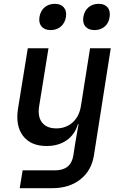

<svg xmlns="http://www.w3.org/2000/svg" viewBox="-20 -802 640 1002"><path d="M83 180 98 87H267Q351 87 363 8L372 -51L390 -155H387Q371 -100 328 -70Q285 -40 223 -40Q141 -40 100.5 -92.5Q60 -145 74 -235L125 -550H233L184 -246Q176 -192 200 -162Q224 -132 274 -132Q325 -132 360 -164Q395 -196 403 -253L450 -550H558L470 10Q457 89 399 134.5Q341 180 253 180ZM473 -645Q442 -645 426 -663.5Q410 -682 415 -713Q420 -745 441.5 -763.5Q463 -782 495 -782Q526 -782 541.5 -763.5Q557 -745 552 -713Q548 -682 526.5 -663.5Q505 -645 473 -645ZM244 -645Q213 -645 197 -663.5Q181 -682 186 -713Q191 -745 212.5 -763.5Q234 -782 266 -782Q297 -782 313 -763.5Q329 -745 324 -713Q319 -682 297.5 -663.5Q276 -645 244 -645Z"/></svg>

Font: NKDuy Mono SemiBold
Style: Italic
Weight: 600
Italic angle: -9°
Monospace: yes
Designer: NKDuy
Foundry: NKDuy
Version: Version 2.251; ttfautohint (v1.8.4.7-5d5b)